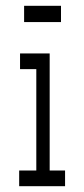

<svg xmlns="http://www.w3.org/2000/svg" viewBox="-20 -641 290 661"><path d="M46 0V-54H105V-403H49V-457H151V-54H204V0ZM63 -565V-621H190V-565Z"/></svg>

Font: Inconsolata UltraCondensed
Style: Regular
Weight: 400
Width: 1
Monospace: yes
Designer: Raph Levien, Cyreal, Brenton Simpson
Foundry: Raph Levien, Cyreal, Google
Version: Version 3.001; ttfautohint (v1.8.2.53-6de2)